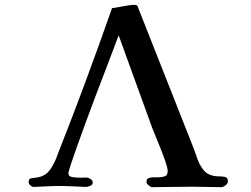

<svg xmlns="http://www.w3.org/2000/svg" viewBox="-20 -776 1040 797"><path d="M926 -23Q926 -14 916 -6.5Q906 1 898 1Q867 1 837 0Q807 -1 776 -1Q735 -1 693.5 0Q652 1 611 1Q606 1 597 -6.5Q588 -14 588 -20Q588 -33 596.5 -36.5Q605 -40 616 -40Q627 -40 635 -40Q649 -40 662.5 -43.5Q676 -47 676 -66Q676 -78 667 -104.5Q658 -131 645.5 -162Q633 -193 621.5 -221Q610 -249 605 -264L473 -628H472Q466 -612 452 -575Q438 -538 419 -488Q400 -438 378.5 -382Q357 -326 337 -271Q317 -216 300.5 -170Q284 -124 274 -93.5Q264 -63 264 -56Q264 -44 279.5 -41Q295 -38 313.5 -38.5Q332 -39 339 -39Q347 -39 356 -33Q365 -27 365 -19Q365 -9 354.5 -4.5Q344 0 336 0Q309 -1 281 -2.5Q253 -4 226 -4Q200 -4 173 -2.5Q146 -1 120 0Q113 0 106 -6.5Q99 -13 99 -20Q99 -34 109 -36Q119 -38 134.5 -39.5Q150 -41 168 -52Q186 -63 202 -95Q208 -106 213 -118Q218 -130 222 -142Q281 -291 336.5 -441Q392 -591 445 -742Q457 -744 474.5 -747Q492 -750 509.5 -753Q527 -756 536 -756Q539 -756 544.5 -755Q550 -754 551 -750L782 -165Q790 -145 797 -123.5Q804 -102 815 -84Q830 -59 849 -51.5Q868 -44 885.5 -44Q903 -44 914.5 -41.5Q926 -39 926 -23Z"/></svg>

Font: Kaisei HarunoUmi
Style: Bold
Weight: 700
Designer: Font-Kai, 金井和夫
Foundry: KAZUO KANAI
Version: Version 5.003